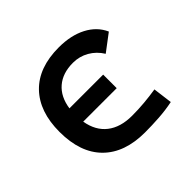

<svg xmlns="http://www.w3.org/2000/svg" viewBox="-132 -684 851 851"><g transform="rotate(-45 293.0 -258.5)"><path d="M333 9.8Q205.6 9.8 136 -59.8Q66.4 -129.4 66.4 -259.8Q66.4 -386.7 134.5 -457Q202.6 -527.3 329.1 -527.3Q404.8 -527.3 458.7 -499.3Q512.7 -471.2 535.6 -419.9L456.1 -359.9Q434.1 -395.5 399.9 -415Q365.7 -434.6 325.2 -434.6Q260.3 -434.6 220.5 -400.4Q180.7 -366.2 171.4 -302.7H382.8V-217.8H172.9Q184.1 -151.9 228.3 -117.4Q272.5 -83 344.7 -83Q383.8 -83 422.1 -86.4Q460.4 -89.8 497.1 -95.7L508.8 -4.9Q466.3 3.9 421.4 6.8Q376.5 9.8 333 9.8Z"/></g></svg>

Font: Cascadia Mono PL
Style: Regular
Weight: 400
Monospace: yes
Designer: Aaron Bell
Foundry: Saja Typeworks
Version: Version 2404.023; ttfautohint (v1.8.4)